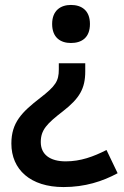

<svg xmlns="http://www.w3.org/2000/svg" viewBox="-20 -565 501 777"><path d="M344 -468C344 -523 310 -545 267 -545C226 -545 191 -523 191 -468C191 -412 226 -391 267 -391C310 -391 344 -412 344 -468ZM325 -276V-309H218V-284C218 -237 205 -217 143 -169C68 -111 26 -69 26 16C26 121 103 192 237 192C324 192 395 169 456 136L411 42C358 69 306 88 246 88C182 88 145 60 145 10C145 -39 169 -64 235 -115C302 -167 325 -207 325 -276Z"/></svg>

Font: Noto Sans Gunjala Gondi Semibold
Style: Regular
Weight: 400
Designer: Ek Type
Foundry: Ek Type
Version: Version 1.004